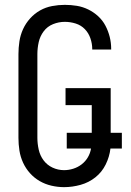

<svg xmlns="http://www.w3.org/2000/svg" viewBox="-20 -763 540 791"><path d="M244 8Q218 8 192 2Q166 -4 143.5 -17Q121 -30 103.5 -49.5Q86 -69 75 -93Q64 -117 60 -143Q56 -169 56 -195V-540Q56 -566 60 -592.5Q64 -619 75 -643Q86 -667 104 -687Q122 -707 145 -720Q168 -733 194.5 -738Q221 -743 247 -743Q272 -743 296.5 -739Q321 -735 343.5 -724Q366 -713 384.5 -696Q403 -679 414.5 -657Q426 -635 432 -611Q438 -587 438 -562V-559H360V-561Q360 -583 352.5 -605Q345 -627 329.5 -643Q314 -659 292 -666Q270 -673 247 -673Q222 -673 198.5 -663.5Q175 -654 160 -634Q145 -614 139.5 -589.5Q134 -565 134 -540V-195Q134 -171 139.5 -146.5Q145 -122 159.5 -102.5Q174 -83 196.5 -72.5Q219 -62 244 -62Q263 -62 282 -68Q301 -74 316.5 -86Q332 -98 342 -115Q352 -132 355 -151H255V-216H358V-330H250V-400H436V-216H482V-151H435Q431 -117 415.5 -85.5Q400 -54 373 -32.5Q346 -11 312 -1.5Q278 8 244 8Z"/></svg>

Font: Iosevka SS18
Style: Regular
Weight: 400
Monospace: yes
Designer: Belleve Invis
Foundry: Belleve Invis
Version: Version 25.1.1; ttfautohint (v1.8.4)